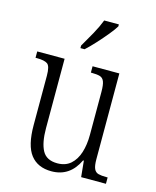

<svg xmlns="http://www.w3.org/2000/svg" viewBox="-116 -845 758 935"><g transform="rotate(15 263.0 -378.0)"><path d="M233 10Q164 10 128 -36Q92 -82 92 -185V-434Q92 -482 76.5 -493Q61 -504 23 -504H16V-536H154V-186Q154 -113 175 -74Q196 -35 251 -35Q292 -35 318 -58Q344 -81 356.5 -120.5Q369 -160 369 -210V-426Q369 -462 362.5 -478.5Q356 -495 341 -499.5Q326 -504 300 -504H295V-536H430V-104Q430 -71 437 -55.5Q444 -40 459 -36Q474 -32 499 -32H506V0H381L373 -81H369Q326 10 233 10ZM215 -619Q237 -656 258 -694Q279 -732 292 -766H366V-756Q356 -739 333.5 -711.5Q311 -684 285 -655.5Q259 -627 236 -606H215Z"/></g></svg>

Font: Noto Serif Tamil Condensed Light
Style: Italic
Weight: 300
Width: 3
Italic angle: -12°
Designer: Indian Type Foundry, Tom Grace, and the Monotype Design Team
Foundry: Monotype Imaging Inc.
Version: Version 2.003; ttfautohint (v1.8.4.7-5d5b)